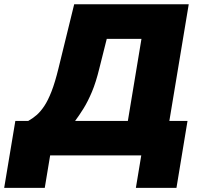

<svg xmlns="http://www.w3.org/2000/svg" viewBox="-67 -748 962 924"><path d="M-46.9 156.2 6.8 -166H68.8Q89.8 -177.7 108.9 -194.1Q127.9 -210.4 146 -237.5Q164.1 -264.6 181.2 -308.6Q198.2 -352.5 214.4 -418.9L290 -727.5H841.3L748 -166H835.4L782.2 156.2H586.9L612.8 0H174.3L148.4 156.2ZM294.4 -166H548.3L613.8 -561H446.8L411.1 -418.9Q395 -352.5 375.5 -306.2Q356 -259.8 335.2 -226.3Q314.5 -192.9 294.4 -166Z"/></svg>

Font: Inter 24pt Black
Style: Italic
Weight: 900
Italic angle: -9.3988°
Designer: Rasmus Andersson
Foundry: rsms
Version: Version 4.001;git-66647c0bb